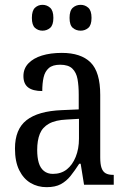

<svg xmlns="http://www.w3.org/2000/svg" viewBox="-20 -765 527 795"><path d="M173 10Q136 10 106.5 -7.5Q77 -25 59.5 -60.5Q42 -96 42 -150Q42 -230 90 -267.5Q138 -305 236 -309L306 -312V-373Q306 -410 301 -437.5Q296 -465 279.5 -481Q263 -497 229 -497Q198 -497 182 -483Q166 -469 160.5 -444.5Q155 -420 155 -388Q116 -388 96.5 -403Q77 -418 77 -450Q77 -481 97.5 -502.5Q118 -524 153.5 -535Q189 -546 236 -546Q315 -546 355 -506.5Q395 -467 395 -372V-113Q395 -85 400.5 -69.5Q406 -54 417.5 -47.5Q429 -41 448 -41H451V0H328L314 -87H308Q290 -59 272.5 -37Q255 -15 232 -2.5Q209 10 173 10ZM199 -45Q233 -45 256.5 -63.5Q280 -82 293.5 -115.5Q307 -149 307 -191V-273L256 -270Q210 -268 183 -253Q156 -238 145 -211Q134 -184 134 -144Q134 -113 140.5 -91Q147 -69 162 -57Q177 -45 199 -45ZM314 -638Q295 -638 281.5 -649.5Q268 -661 268 -691Q268 -721 281.5 -733Q295 -745 314 -745Q332 -745 345.5 -733Q359 -721 359 -691Q359 -661 345.5 -649.5Q332 -638 314 -638ZM156 -638Q138 -638 125 -649.5Q112 -661 112 -691Q112 -721 125 -733Q138 -745 156 -745Q174 -745 187.5 -733Q201 -721 201 -691Q201 -661 187.5 -649.5Q174 -638 156 -638Z"/></svg>

Font: Noto Serif Khmer Condensed
Style: Regular
Weight: 400
Width: 3
Designer: Danh Hong and the Monotype Design Team
Foundry: Monotype Imaging Inc.
Version: Version 2.004